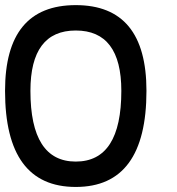

<svg xmlns="http://www.w3.org/2000/svg" viewBox="-20 -741 701 761"><path d="M0 -380.9Q0 -720.7 280.3 -720.7Q560.5 -720.7 560.5 -380.9Q560.5 0 280.3 0Q0 0 0 -380.9ZM100.6 -380.9Q100.6 -100.6 280.3 -100.6Q460.9 -100.6 460.9 -380.9Q460.9 -620.1 280.3 -620.1Q100.6 -620.1 100.6 -380.9Z"/></svg>

Font: Encounter VC
Style: Regular
Weight: 400
Designer: Silver Alicorn
Version: Version 1.0